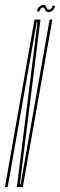

<svg xmlns="http://www.w3.org/2000/svg" viewBox="-54 -754 242 774"><path d="M-34 0 85 -675H109L26 -11H29L146 -675H157L38 0H14L97 -664H94L-23 0ZM141.5 -705Q132 -705 128.2 -714.5Q124.5 -724 118.5 -724Q114 -724 109.8 -719Q105.5 -714 105.5 -708H95.5Q95.5 -717 103.2 -725.5Q111 -734 120.5 -734Q130.5 -734 133.2 -724.5Q136 -715 143.5 -715Q148 -715 152.8 -720Q157.5 -725 157.5 -731H167.5Q167.5 -722 159.5 -713.5Q151.5 -705 141.5 -705Z"/></svg>

Font: Anybody UltraCondensed Thin
Style: Italic
Weight: 100
Width: 1
Italic angle: -10°
Designer: Tyler Finck
Foundry: Etcetera Type Company
Version: Version 1.010; ttfautohint (v1.8.3) -l 8 -r 50 -G 200 -x 14 